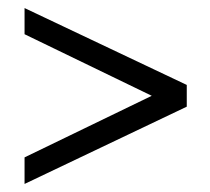

<svg xmlns="http://www.w3.org/2000/svg" viewBox="-20 -553 521 477"><path d="M444 -342V-288L41 -96V-162L357 -315L41 -468V-533Z"/></svg>

Font: Constantine
Style: Regular
Weight: 400
Designer: Dukom Design
Version: Version 1.001;PS 001.001;hotconv 1.0.56;makeotf.lib2.0.21325